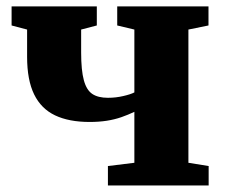

<svg xmlns="http://www.w3.org/2000/svg" viewBox="-20 -568 691 588"><path d="M310.5 0V-59.5L391.5 -69.5V-225.5Q372.5 -216.5 351.8 -209.2Q331 -202 307 -198.2Q283 -194.5 254.5 -194.5Q191 -194.5 148.5 -214.8Q106 -235 84.5 -279Q63 -323 63 -394V-477.5L15.5 -490V-548.5H276.5V-490L228.5 -477.5V-407.5Q228.5 -352.5 236.8 -322.2Q245 -292 262.8 -280.2Q280.5 -268.5 310.5 -268.5Q334.5 -268.5 357.2 -273.8Q380 -279 391.5 -285V-477.5L339 -490V-548.5H618.5V-490L557 -477.5V-69.5L619 -59.5V0Z"/></svg>

Font: Merriweather 36pt Black
Style: Regular
Weight: 900
Version: Version 2.100